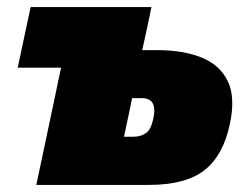

<svg xmlns="http://www.w3.org/2000/svg" viewBox="-20 -522 702 542"><path d="M82.5 0Q93.5 -51.5 103.8 -100.5Q114 -149.5 127.5 -213L138 -262.5Q142 -281.5 145.5 -298.5Q149 -315.5 152.5 -331H30L66.5 -502H407.5Q401 -471 394.8 -441.2Q388.5 -411.5 381.5 -380.5H423.5Q496.5 -380.5 548.5 -359.8Q600.5 -339 622.8 -293.2Q645 -247.5 629 -172.5Q610.5 -83.5 557.5 -41.8Q504.5 0 400 0ZM330 -136H356Q377 -136 391.5 -145.8Q406 -155.5 412.5 -186Q426 -245 380 -245H353Q347.5 -218 341.8 -191.2Q336 -164.5 330 -136Z"/></svg>

Font: Commissioner Black
Style: Italic
Weight: 900
Italic angle: -12°
Designer: Kostas Bartsokas
Foundry: Kostas Bartsokas
Version: Version 1.000; ttfautohint (v1.8.3)